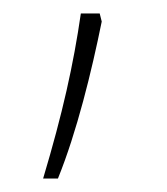

<svg xmlns="http://www.w3.org/2000/svg" viewBox="-20 -136 248 285"><path d="M44 129H66C94 60 116 -30 131 -104L128 -116H100C89 -40 73 32 44 129Z"/></svg>

Font: Noto Sans Devanagari UI ExtraCondensed Thin
Style: Regular
Weight: 100
Width: 2
Designer: Jelle Bosma - Monotype Design Team
Foundry: Monotype Imaging Inc.
Version: Version 2.004